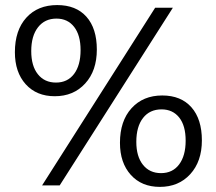

<svg xmlns="http://www.w3.org/2000/svg" viewBox="-20 -731 858 762"><path d="M197.3 -349.1Q125 -349.1 82 -396.7Q39.1 -444.3 39.1 -523.9Q39.1 -610.8 84.5 -660.9Q129.9 -710.9 207 -710.9Q281.7 -710.9 323 -664.6Q364.3 -618.2 364.3 -534.2Q364.3 -450.2 318.1 -399.7Q272 -349.1 197.3 -349.1ZM204.1 -657.2Q157.7 -657.2 130.9 -622.8Q104 -588.4 104 -528.3Q104 -469.2 130.4 -436.3Q156.7 -403.3 202.1 -403.3Q248 -403.3 273.9 -437.5Q299.8 -471.7 299.8 -532.2Q299.8 -591.3 274.2 -624.3Q248.5 -657.2 204.1 -657.2ZM666 -700.2 216.8 4.9H147L595.7 -700.2ZM614.3 10.7Q542 10.7 499 -37.1Q456.1 -85 456.1 -164.1Q456.1 -251 502 -301.5Q547.9 -352.1 624 -352.1Q698.2 -352.1 739.7 -305.2Q781.2 -258.3 781.2 -173.8Q781.2 -90.3 735.1 -39.8Q689 10.7 614.3 10.7ZM621.1 -296.9Q574.2 -296.9 547.6 -262.7Q521 -228.5 521 -168Q521 -109.9 547.4 -76.9Q573.7 -43.9 619.1 -43.9Q665 -43.9 690.9 -78.4Q716.8 -112.8 716.8 -172.9Q716.8 -232.4 691.2 -264.6Q665.5 -296.9 621.1 -296.9Z"/></svg>

Font: Segoe UI Historic
Style: Regular
Weight: 400
Foundry: Microsoft Corporation
Version: Version 1.03